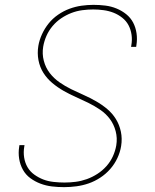

<svg xmlns="http://www.w3.org/2000/svg" viewBox="-20 -763 640 791"><path d="M244 8Q218 8 193.5 5Q169 2 146.5 -6.5Q124 -15 105 -29Q86 -43 74.5 -63.5Q63 -84 59 -108.5Q55 -133 59 -158L60 -165H81L80 -159Q76 -136 79.5 -114Q83 -92 93.5 -74Q104 -56 121.5 -43.5Q139 -31 158.5 -23.5Q178 -16 201 -13.5Q224 -11 246 -11Q269 -11 292 -14Q315 -17 337.5 -25Q360 -33 381 -46.5Q402 -60 418.5 -78.5Q435 -97 445 -119Q455 -141 459 -164Q464 -194 456.5 -222.5Q449 -251 432.5 -273Q416 -295 392.5 -311Q369 -327 343.5 -339.5Q318 -352 292 -363.5Q266 -375 241.5 -389Q217 -403 195.5 -421Q174 -439 159 -462.5Q144 -486 138.5 -515Q133 -544 138 -574Q142 -598 153 -622Q164 -646 180.5 -666.5Q197 -687 219.5 -702.5Q242 -718 266.5 -727Q291 -736 316 -739.5Q341 -743 365 -743Q390 -743 414 -740Q438 -737 460 -728Q482 -719 500 -704.5Q518 -690 528.5 -670Q539 -650 542.5 -626Q546 -602 542 -577L541 -570H520L521 -576Q525 -598 522 -619.5Q519 -641 509.5 -659Q500 -677 483.5 -690Q467 -703 448 -710.5Q429 -718 407.5 -721Q386 -724 364 -724Q342 -724 319 -721Q296 -718 274 -709.5Q252 -701 232 -687.5Q212 -674 196.5 -655.5Q181 -637 171.5 -615.5Q162 -594 158 -571Q153 -541 160.5 -512.5Q168 -484 185 -462Q202 -440 225 -424Q248 -408 273.5 -395.5Q299 -383 325 -371.5Q351 -360 375.5 -346Q400 -332 421.5 -314Q443 -296 457.5 -272.5Q472 -249 478 -220.5Q484 -192 479 -161Q475 -136 463.5 -111.5Q452 -87 434 -66.5Q416 -46 393 -31Q370 -16 345.5 -7.5Q321 1 295 4.5Q269 8 244 8Z"/></svg>

Font: Iosevka Thin Extended Oblique
Style: Regular
Weight: 100
Width: 7
Italic angle: -9°
Monospace: yes
Designer: Belleve Invis
Foundry: Belleve Invis
Version: Version 32.5.0; ttfautohint (v1.8.4)